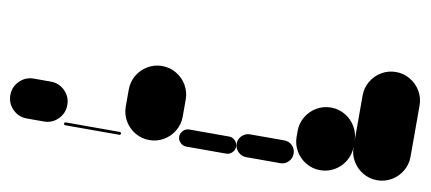

<svg xmlns="http://www.w3.org/2000/svg" viewBox="-46 -522 1491 664"><g transform="rotate(10 700.0 -190.0)"><path d="M70 -140Q41 -140 20.5 -119.5Q0 -99 0 -70Q0 -41 20.5 -20.5Q41 0 70 0H130Q159 0 179.5 -20.5Q200 -41 200 -70Q200 -99 179.5 -119.5Q159 -140 130 -140Z M205 -10Q203 -10 201.5 -8.5Q200 -7 200 -5Q200 -3 201.5 -1.5Q203 0 205 0H395Q397 0 398.5 -1.5Q400 -3 400 -5Q400 -7 398.5 -8.5Q397 -10 395 -10Z M400 -100H600V-160H400ZM500 -200Q473 -200 450 -186.5Q427 -173 413.5 -150Q400 -127 400 -100Q400 -73 413.5 -50Q427 -27 450 -13.5Q473 0 500 0Q527 0 550 -13.5Q573 -27 586.5 -50Q600 -73 600 -100Q600 -127 586.5 -150Q573 -173 550 -186.5Q527 -200 500 -200ZM500 -260Q473 -260 450 -246.5Q427 -233 413.5 -210Q400 -187 400 -160Q400 -133 413.5 -110Q427 -87 450 -73.5Q473 -60 500 -60Q527 -60 550 -73.5Q573 -87 586.5 -110Q600 -133 600 -160Q600 -187 586.5 -210Q573 -233 550 -246.5Q527 -260 500 -260Z M630 -60Q618 -60 609 -51Q600 -42 600 -30Q600 -18 609 -9Q618 0 630 0H770Q782 0 791 -9Q800 -18 800 -30Q800 -42 791 -51Q782 -60 770 -60Z M840 -80Q824 -80 812 -68.5Q800 -57 800 -40Q800 -24 812 -12Q824 0 840 0H960Q977 0 988.5 -12Q1000 -24 1000 -40Q1000 -57 988.5 -68.5Q977 -80 960 -80Z M1000 -100H1200V-120H1000ZM1100 -200Q1073 -200 1050 -186.5Q1027 -173 1013.5 -150Q1000 -127 1000 -100Q1000 -73 1013.5 -50Q1027 -27 1050 -13.5Q1073 0 1100 0Q1127 0 1150 -13.5Q1173 -27 1186.5 -50Q1200 -73 1200 -100Q1200 -127 1186.5 -150Q1173 -173 1150 -186.5Q1127 -200 1100 -200ZM1100 -220Q1073 -220 1050 -206.5Q1027 -193 1013.5 -170Q1000 -147 1000 -120Q1000 -93 1013.5 -70Q1027 -47 1050 -33.5Q1073 -20 1100 -20Q1127 -20 1150 -33.5Q1173 -47 1186.5 -70Q1200 -93 1200 -120Q1200 -147 1186.5 -170Q1173 -193 1150 -206.5Q1127 -220 1100 -220Z M1200 -100H1400V-280H1200ZM1300 -200Q1273 -200 1250 -186.5Q1227 -173 1213.5 -150Q1200 -127 1200 -100Q1200 -73 1213.5 -50Q1227 -27 1250 -13.5Q1273 0 1300 0Q1327 0 1350 -13.5Q1373 -27 1386.5 -50Q1400 -73 1400 -100Q1400 -127 1386.5 -150Q1373 -173 1350 -186.5Q1327 -200 1300 -200ZM1300 -380Q1273 -380 1250 -366.5Q1227 -353 1213.5 -330Q1200 -307 1200 -280Q1200 -253 1213.5 -230Q1227 -207 1250 -193.5Q1273 -180 1300 -180Q1327 -180 1350 -193.5Q1373 -207 1386.5 -230Q1400 -253 1400 -280Q1400 -307 1386.5 -330Q1373 -353 1350 -366.5Q1327 -380 1300 -380Z"/></g></svg>

Font: Wavefont ExtraBold
Style: Regular
Weight: 800
Monospace: yes
Version: Version 3.005;gftools[0.9.33]